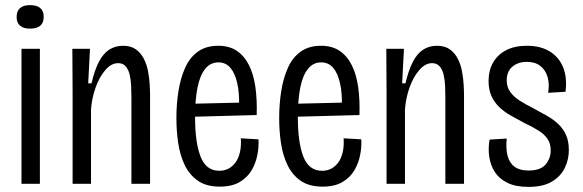

<svg xmlns="http://www.w3.org/2000/svg" viewBox="-20 -719 2279 751"><path d="M64 0V-528H136V0ZM97 -607Q72 -607 58.5 -618.5Q45 -630 45 -652Q45 -676 58.5 -687.5Q72 -699 97 -699Q124 -699 137.5 -687.5Q151 -676 151 -653Q151 -630 137.5 -618.5Q124 -607 97 -607Z M264 0V-357L263 -528H332L325 -393H338Q350 -445 367 -477.5Q384 -510 407.5 -525Q431 -540 461 -540Q492 -540 511.5 -526Q531 -512 542.5 -489.5Q554 -467 559 -440.5Q564 -414 565.5 -389Q567 -364 567 -345V0H494V-340Q494 -359 493 -382Q492 -405 487.5 -425.5Q483 -446 472 -459Q461 -472 442 -472Q415 -472 391.5 -444.5Q368 -417 353.5 -375.5Q339 -334 336 -291V0Z M840 11Q787 11 754 -12Q721 -35 702.5 -73.5Q684 -112 677 -159.5Q670 -207 670 -257Q670 -312 678 -362.5Q686 -413 704 -453.5Q722 -494 754 -517Q786 -540 834 -540Q877 -540 906.5 -520Q936 -500 954 -464Q972 -428 979 -378.5Q986 -329 984 -269L722 -262V-313L935 -318L915 -299Q917 -354 908 -393.5Q899 -433 881 -454Q863 -475 834 -475Q803 -475 782.5 -449.5Q762 -424 752.5 -376.5Q743 -329 743 -260Q743 -162 764.5 -106.5Q786 -51 838 -51Q858 -51 874 -59.5Q890 -68 901.5 -84Q913 -100 918.5 -123.5Q924 -147 922 -178L991 -174Q993 -147 987 -114.5Q981 -82 964.5 -53.5Q948 -25 917.5 -7Q887 11 840 11Z M1242 11Q1189 11 1156 -12Q1123 -35 1104.5 -73.5Q1086 -112 1079 -159.5Q1072 -207 1072 -257Q1072 -312 1080 -362.5Q1088 -413 1106 -453.5Q1124 -494 1156 -517Q1188 -540 1236 -540Q1279 -540 1308.5 -520Q1338 -500 1356 -464Q1374 -428 1381 -378.5Q1388 -329 1386 -269L1124 -262V-313L1337 -318L1317 -299Q1319 -354 1310 -393.5Q1301 -433 1283 -454Q1265 -475 1236 -475Q1205 -475 1184.5 -449.5Q1164 -424 1154.5 -376.5Q1145 -329 1145 -260Q1145 -162 1166.5 -106.5Q1188 -51 1240 -51Q1260 -51 1276 -59.5Q1292 -68 1303.5 -84Q1315 -100 1320.5 -123.5Q1326 -147 1324 -178L1393 -174Q1395 -147 1389 -114.5Q1383 -82 1366.5 -53.5Q1350 -25 1319.5 -7Q1289 11 1242 11Z M1492 0V-357L1491 -528H1560L1553 -393H1566Q1578 -445 1595 -477.5Q1612 -510 1635.5 -525Q1659 -540 1689 -540Q1720 -540 1739.5 -526Q1759 -512 1770.5 -489.5Q1782 -467 1787 -440.5Q1792 -414 1793.5 -389Q1795 -364 1795 -345V0H1722V-340Q1722 -359 1721 -382Q1720 -405 1715.5 -425.5Q1711 -446 1700 -459Q1689 -472 1670 -472Q1643 -472 1619.5 -444.5Q1596 -417 1581.5 -375.5Q1567 -334 1564 -291V0Z M2047 12Q1997 12 1964.5 -4Q1932 -20 1915 -47Q1898 -74 1893.5 -107Q1889 -140 1895 -173L1962 -177Q1958 -137 1965.5 -109Q1973 -81 1993 -66.5Q2013 -52 2047 -52Q2094 -52 2114 -75.5Q2134 -99 2134 -131Q2134 -158 2121.5 -176Q2109 -194 2086 -208.5Q2063 -223 2029 -239Q2003 -253 1978 -267Q1953 -281 1933.5 -299.5Q1914 -318 1902.5 -343Q1891 -368 1891 -402Q1891 -443 1908.5 -474Q1926 -505 1959.5 -522.5Q1993 -540 2041 -540Q2094 -540 2130 -518Q2166 -496 2182.5 -456Q2199 -416 2192 -360L2124 -356Q2130 -392 2121.5 -419Q2113 -446 2093 -461.5Q2073 -477 2041 -477Q2006 -477 1984 -458Q1962 -439 1962 -405Q1962 -378 1976 -359Q1990 -340 2013.5 -325Q2037 -310 2067 -295Q2095 -280 2120.5 -265.5Q2146 -251 2165 -232.5Q2184 -214 2194.5 -190Q2205 -166 2205 -132Q2205 -95 2189 -62Q2173 -29 2138.5 -8.5Q2104 12 2047 12Z"/></svg>

Font: Bricolage Grotesque Condensed Light
Style: Regular
Weight: 300
Width: 3
Designer: Mathieu Triay
Foundry: Atelier Triay
Version: Version 1.000;gftools[0.9.30]